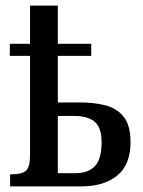

<svg xmlns="http://www.w3.org/2000/svg" viewBox="-20 -664 509 684"><path d="M16 0V-43H24Q58 -43 72.5 -56Q87 -69 87 -110V-465H15V-508H87V-644H186V-508H305V-465H186V-299H267Q316 -299 356.5 -288.5Q397 -278 421 -247.5Q445 -217 445 -158Q445 -77 397.5 -38.5Q350 0 270 0ZM248 -47Q295 -47 318.5 -72.5Q342 -98 342 -158Q342 -209 317.5 -230Q293 -251 244 -251H186V-47Z"/></svg>

Font: Noto Serif ExtraCondensed Medium
Style: Regular
Weight: 500
Width: 2
Designer: Monotype Design Team
Foundry: Monotype Imaging Inc.
Version: Version 2.015